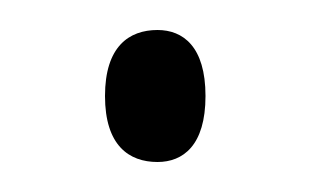

<svg xmlns="http://www.w3.org/2000/svg" viewBox="-20 -102 208 128"><path d="M85 6C102 6 117 -5 117 -38C117 -71 102 -82 85 -82C66 -82 50 -71 50 -38C50 -5 66 6 85 6Z"/></svg>

Font: Noto Serif Georgian ExtraCondensed ExtraLight
Style: Regular
Weight: 200
Width: 2
Designer: Monotype Design Team, Akaki Razmadze
Foundry: Google LLC
Version: Version 2.003